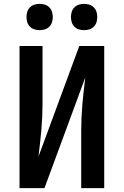

<svg xmlns="http://www.w3.org/2000/svg" viewBox="-20 -973 640 993"><path d="M81 0V-735H200V-441Q200 -406 198.5 -371Q197 -336 194 -301.5Q191 -267 187 -232.5Q183 -198 179 -163L390 -735H519V0H400V-294Q400 -329 401.5 -364Q403 -399 406 -433.5Q409 -468 413 -502.5Q417 -537 421 -572L210 0ZM415 -817Q401 -817 388 -821Q375 -825 365 -835Q355 -845 351 -858Q347 -871 347 -885Q347 -899 351 -912Q355 -925 365 -935Q375 -945 388 -949Q401 -953 415 -953Q429 -953 442 -949Q455 -945 465 -935Q475 -925 479 -912Q483 -899 483 -885Q483 -871 479 -858Q475 -845 465 -835Q455 -825 442 -821Q429 -817 415 -817ZM185 -817Q171 -817 158 -821Q145 -825 135 -835Q125 -845 121 -858Q117 -871 117 -885Q117 -899 121 -912Q125 -925 135 -935Q145 -945 158 -949Q171 -953 185 -953Q199 -953 212 -949Q225 -945 235 -935Q245 -925 249 -912Q253 -899 253 -885Q253 -871 249 -858Q245 -845 235 -835Q225 -825 212 -821Q199 -817 185 -817Z"/></svg>

Font: Iosevka Fixed Extended
Style: Bold
Weight: 700
Width: 7
Monospace: yes
Designer: Belleve Invis
Foundry: Belleve Invis
Version: Version 24.1.1; ttfautohint (v1.8.4)